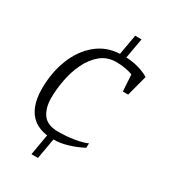

<svg xmlns="http://www.w3.org/2000/svg" viewBox="-191 -786 861 972"><g transform="rotate(30 240.0 -300.0)"><path d="M152 91 173 -31Q124 -38 93 -62.5Q62 -87 47 -128Q32 -169 32 -222Q32 -318 63 -396.5Q94 -475 151.5 -522.5Q209 -570 286 -573L307 -691H344L323 -573Q362 -572 397.5 -561.5Q433 -551 457 -536L425 -415H394L388 -512Q370 -519 343.5 -523.5Q317 -528 292 -528Q239 -528 201.5 -497Q164 -466 140.5 -417Q117 -368 106.5 -312Q96 -256 96 -206Q96 -148 122 -111.5Q148 -75 212 -75Q261 -75 305.5 -82.5Q350 -90 377 -102L376 -76Q339 -56 295 -42.5Q251 -29 211 -29L190 91Z"/></g></svg>

Font: Manuale Light
Style: Italic
Weight: 300
Italic angle: -11°
Version: Version 1.002